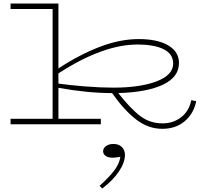

<svg xmlns="http://www.w3.org/2000/svg" viewBox="-20 -706 1214 1091"><path d="M1095 -131Q1081 -61 1030 -17.5Q979 26 902 26Q822 26 753 -27.5Q684 -81 617 -177Q479 -177 312 -207V-31H553V0H40V-31H279V-655H40V-686H312V-317Q430 -395 546 -439.5Q662 -484 768 -484Q875 -484 936 -448Q997 -412 997 -348Q997 -268 906.5 -225Q816 -182 652 -177Q724 -86 778.5 -45.5Q833 -5 904 -5Q964 -5 1009 -39.5Q1054 -74 1067 -137ZM312 -231Q376 -222 463 -215Q550 -208 623 -208Q777 -208 870.5 -244Q964 -280 964 -345Q964 -399 910.5 -426Q857 -453 761 -453Q565 -453 312 -289ZM561 365 546 350Q601 300 629.5 262.5Q658 225 664 185Q658 186 644.5 188Q631 190 618 190Q595 190 580.5 180Q566 170 566 153Q566 136 582.5 124Q599 112 625 112Q654 112 672 129Q690 146 690 174Q690 217 656 268Q622 319 561 365Z"/></svg>

Font: BioRhyme Expanded ExtraLight
Style: Regular
Weight: 275
Width: 7
Designer: Aoife Mooney
Foundry: Aoife Mooney Type
Version: Version 1.000